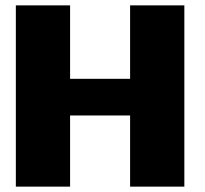

<svg xmlns="http://www.w3.org/2000/svg" viewBox="-20 -695 762 715"><path d="M39 0H241V-265H464.5V0H666.5V-675H464.5V-401.5H241V-675H39Z"/></svg>

Font: Anybody UltraCondensed Thin ExtraBold
Style: Regular
Weight: 800
Version: Version 1.111